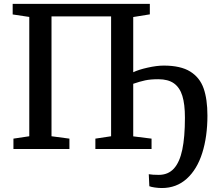

<svg xmlns="http://www.w3.org/2000/svg" viewBox="-20 -763 1123 983"><path d="M129.9 -65.4V-676.3L44.9 -689V-743.2H747.1V-689.5L662.1 -675.8V-393.1Q689 -406.2 735.8 -416.7Q782.7 -427.2 818.4 -427.2Q904.8 -427.2 953.9 -396.7Q1002.9 -366.2 1022.5 -310.5Q1042 -254.9 1042 -171.4Q1042 -63.5 1015.4 20.5Q988.8 104.5 936 152.1Q883.3 199.7 808.6 199.7Q792 199.7 772.9 197Q753.9 194.3 744.6 190.4L741.7 128.9Q759.8 132.3 792.5 132.3Q840.8 132.3 870.4 99.9Q899.9 67.4 913.3 3.2Q926.8 -61 926.8 -160.6Q926.8 -229.5 913.6 -272.2Q900.4 -314.9 870.6 -336.2Q840.8 -357.4 790.5 -357.4Q751 -357.4 723.4 -351.6Q695.8 -345.7 662.1 -334V-64.9L755.9 -53.2V0H468.3V-53.2L548.8 -65.4V-679.2H243.7V-65.4L335.4 -53.2V0H48.8V-53.2Z"/></svg>

Font: Merriweather
Style: Regular
Weight: 400
Designer: Eben Sorkin
Foundry: Eben Sorkin
Version: Version 1.584; ttfautohint (v1.6)